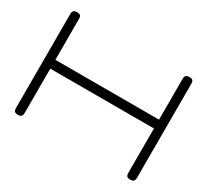

<svg xmlns="http://www.w3.org/2000/svg" viewBox="-139 -903 1220 1131"><g transform="rotate(30 471.5 -338.0)"><path d="M853 11Q842 11 835.5 8Q829 5 826.5 -2Q824 -9 824 -20V-657Q824 -668 827 -674.5Q830 -681 836.5 -684Q843 -687 854 -687Q865 -687 871.5 -684Q878 -681 880.5 -674.5Q883 -668 883 -656V-19Q883 -8 880 -1.5Q877 5 870.5 8Q864 11 853 11ZM89 11Q78 11 71.5 8Q65 5 62.5 -2Q60 -9 60 -20V-657Q60 -668 63 -674.5Q66 -681 72.5 -684Q79 -687 90 -687Q101 -687 107.5 -684Q114 -681 116.5 -674.5Q119 -668 119 -656V-19Q119 -8 116 -1.5Q113 5 106.5 8Q100 11 89 11ZM70 -320V-380H840L839 -320Z"/></g></svg>

Font: Fredoka Expanded Light
Style: Regular
Weight: 300
Width: 7
Designer: Ben Nathan
Foundry: Milena B. Brandão, Ben Nathan
Version: Version 2.001